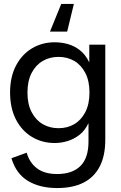

<svg xmlns="http://www.w3.org/2000/svg" viewBox="-20 -740 615 972"><path d="M270 212Q181 212 121 175.5Q61 139 38 61L115 33Q129 83 167 112Q205 141 269 141Q346 141 387 100.5Q428 60 428 -23V-115H427Q410 -79 382.5 -57.5Q355 -36 322.5 -26Q290 -16 257 -16Q193 -16 141.5 -47Q90 -78 60.5 -135.5Q31 -193 31 -272Q31 -350 60.5 -407Q90 -464 141.5 -495Q193 -526 257 -526Q292 -526 325 -516.5Q358 -507 385.5 -485Q413 -463 431 -426H432V-514H513V-33Q513 49 484.5 103.5Q456 158 402 185Q348 212 270 212ZM276 -91Q321 -91 356 -111.5Q391 -132 412 -172.5Q433 -213 433 -272Q433 -330 412 -370.5Q391 -411 356 -431.5Q321 -452 276 -452Q232 -452 196.5 -431.5Q161 -411 140 -370.5Q119 -330 119 -271Q119 -213 140 -172.5Q161 -132 196.5 -111.5Q232 -91 276 -91ZM354 -720 320 -580H233L290 -720Z"/></svg>

Font: TikTok Sans 24pt
Style: Regular
Weight: 400
Version: Version 4.000